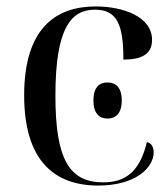

<svg xmlns="http://www.w3.org/2000/svg" viewBox="-20 -566 520 596"><path d="M285 10C400 10 457 -45 457 -93C457 -111 449 -122 436 -125C413 -29 366 0 300 0C195 0 152 -72 152 -269C152 -482 202 -536 275 -536C345 -536 363 -487 363 -381C420 -381 452 -398 452 -442C452 -515 361 -546 277 -546C151 -546 55 -476 55 -270C55 -67 149 10 285 10ZM314 -198C338 -198 358 -213 358 -254C358 -296 338 -310 314 -310C289 -310 270 -296 270 -254C270 -213 289 -198 314 -198Z"/></svg>

Font: Noto Serif Display
Style: Regular
Weight: 400
Designer: Monotype Design Team
Foundry: Monotype Imaging Inc.
Version: Version 2.009